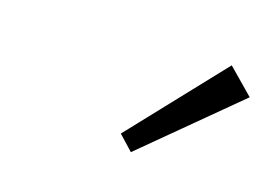

<svg xmlns="http://www.w3.org/2000/svg" viewBox="-42 -873 466 330"><g transform="rotate(15 190.5 -707.5)"><path d="M183.1 -612.8ZM183.1 -612.8ZM336.9 -801.8 380.9 -756.8 208 -612.8 183.1 -639.2Z"/></g></svg>

Font: Pfennig
Style: Italic
Weight: 500
Italic angle: -13°
Version: Version 20120410 ; ttfautohint (v0.8)